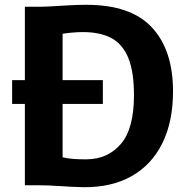

<svg xmlns="http://www.w3.org/2000/svg" viewBox="-20 -771 786 799"><path d="M83.5 0V-338.5H30.5V-437.5H83.5V-743H147.5Q168.5 -743 200.5 -745Q232.5 -747 269 -749Q305.5 -751 339.5 -751Q525 -751 612.5 -656.5Q700 -562 700 -391.5Q700 -264.5 655.5 -174.8Q611 -85 527.8 -38Q444.5 9 328 8Q280 7 231.2 3.5Q182.5 0 141.5 0ZM240.5 -116.5Q259 -111.5 286.8 -109.5Q314.5 -107.5 341.5 -108Q429 -109 483.2 -172.2Q537.5 -235.5 537.5 -375Q537.5 -472 514 -529.8Q490.5 -587.5 443.5 -612.5Q396.5 -637.5 325.5 -637.5Q302.5 -637.5 278.8 -635.2Q255 -633 240.5 -630.5V-437.5H408V-338.5H240.5Z"/></svg>

Font: Merriweather Sans
Style: Bold
Weight: 700
Designer: Eben Sorkin
Foundry: Eben Sorkin
Version: Version 1.008; ttfautohint (v1.7.19-72a1) -l 8 -r 50 -G 200 